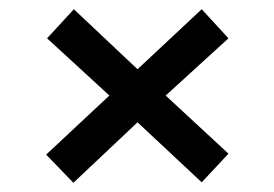

<svg xmlns="http://www.w3.org/2000/svg" viewBox="-20 -546 594 416"><path d="M140 -526 278 -396 417 -526 475 -463 339 -339 475 -213 417 -151 278 -281 139 -150 80 -211 217 -339 82 -463Z"/></svg>

Font: PT Sans Caption
Style: Regular
Weight: 400
Designer: A.Korolkova, O.Umpeleva, V.Yefimov
Foundry: ParaType Ltd
Version: Version 2.004W OFL